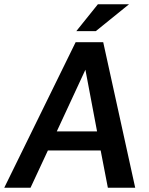

<svg xmlns="http://www.w3.org/2000/svg" viewBox="-52 -886 704 906"><path d="M-32 0H92L174 -176H423L457 0H586L435 -687H305ZM308 -739H400L557 -866H410ZM216 -266 351 -557 406 -266Z"/></svg>

Font: Ronzino Medium
Style: Italic
Weight: 500
Italic angle: -7.99998°
Designer: Nunzio Mazzaferro
Foundry: Collletttivo
Version: Version 1.000;Glyphs 3.3 (3337)